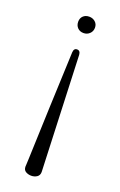

<svg xmlns="http://www.w3.org/2000/svg" viewBox="-114 -579 389 620"><g transform="rotate(20 80.0 -268.5)"><path d="M81.1 -485.8Q68.4 -485.8 60.5 -493.9Q52.7 -502 52.7 -514.6Q52.7 -526.9 60.5 -534.4Q68.4 -542 81.1 -542Q93.3 -542 101.8 -534.4Q110.4 -526.9 110.4 -514.6Q110.4 -502 101.8 -493.9Q93.3 -485.8 81.1 -485.8ZM80.1 4.9Q69.8 4.9 61.3 0Q52.7 -4.9 52.7 -17.1Q52.7 -17.1 53 -21Q53.2 -24.9 54 -43.2Q54.7 -61.5 56.2 -103.5Q57.6 -145.5 60.5 -220.7Q63.5 -295.9 68.4 -415Q69.3 -429.2 80.1 -429.2Q91.3 -429.2 92.3 -415L107.9 -18.1Q107.9 -6.3 99.4 -0.7Q90.8 4.9 80.1 4.9Z"/></g></svg>

Font: Gruppo
Style: Regular
Weight: 400
Designer: Vernon Adams
Foundry: Vernon Adams
Version: Version 1.001; ttfautohint (v1.8.4.7-5d5b);gftools[0.9.28]